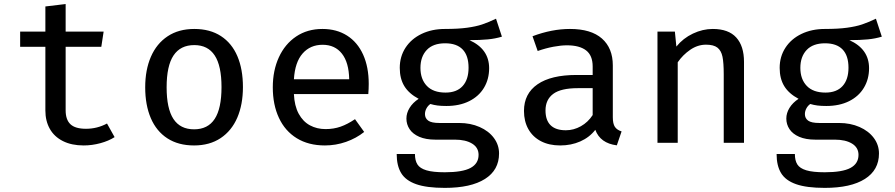

<svg xmlns="http://www.w3.org/2000/svg" viewBox="-20 -694 4348 933"><path d="M536.9 -27.7Q508.2 -9.2 467.7 1.8Q427.2 12.8 386.7 12.8Q327.7 12.8 285.6 -8.5Q243.6 -29.7 222.1 -67.9Q200.5 -106.2 200.5 -156.9V-466.7H77.9V-540.5H200.5V-662.6L299 -674.4V-540.5H483.6L472.3 -466.7H299V-157.9Q299 -112.3 322.3 -90.3Q345.6 -68.2 397.9 -68.2Q452.3 -68.2 500 -93.8Z M1160.5 -270.8Q1160.5 -186.2 1133.1 -122.3Q1105.6 -58.5 1052.1 -22.8Q998.5 12.8 923.1 12.8Q846.7 12.8 793.3 -21.8Q740 -56.4 712.8 -120Q685.6 -183.6 685.6 -269.7Q685.6 -354.4 713.3 -418.2Q741 -482.1 794.6 -517.7Q848.2 -553.3 924.1 -553.3Q1000.5 -553.3 1053.6 -518.7Q1106.7 -484.1 1133.6 -420.8Q1160.5 -357.4 1160.5 -270.8ZM789.7 -269.7Q789.7 -166.2 822.8 -115.9Q855.9 -65.6 923.1 -65.6Q990.3 -65.6 1023.3 -116.2Q1056.4 -166.7 1056.4 -270.8Q1056.4 -374.4 1023.3 -424.6Q990.3 -474.9 924.1 -474.9Q856.9 -474.9 823.3 -424.6Q789.7 -374.4 789.7 -269.7Z M1408.2 -236.9Q1410.8 -179.5 1431.5 -141.3Q1452.3 -103.1 1486.2 -84.9Q1520 -66.7 1562.1 -66.7Q1601.5 -66.7 1635.1 -78.5Q1668.7 -90.3 1705.1 -114.9L1749.7 -52.8Q1711.3 -22.1 1661.5 -4.6Q1611.8 12.8 1559 12.8Q1479 12.8 1422.1 -22.3Q1365.1 -57.4 1335.4 -121.3Q1305.6 -185.1 1305.6 -269.7Q1305.6 -351.3 1335.1 -415.6Q1364.6 -480 1419.2 -516.7Q1473.8 -553.3 1546.7 -553.3Q1615.9 -553.3 1666.7 -521Q1717.4 -488.7 1744.6 -428.5Q1771.8 -368.2 1771.8 -286.2Q1771.8 -262.6 1769.7 -236.9ZM1408.2 -308.7H1676.9Q1675.4 -390.3 1641.5 -433.3Q1607.7 -476.4 1547.7 -476.4Q1487.7 -476.4 1450.5 -434.1Q1413.3 -391.8 1408.2 -308.7Z M2419 -515.9Q2387.7 -506.2 2350.5 -502.6Q2313.3 -499 2261 -499Q2356.9 -455.9 2356.9 -362.6Q2356.9 -309.2 2331.8 -267.4Q2306.7 -225.6 2259.7 -202.3Q2212.8 -179 2149.2 -179Q2124.1 -179 2106.2 -181.3Q2088.2 -183.6 2071.3 -188.7Q2059.5 -180.5 2052.3 -167.2Q2045.1 -153.8 2045.1 -139.5Q2045.1 -119.5 2060.8 -107.9Q2076.4 -96.4 2115.4 -96.4H2211.3Q2266.2 -96.4 2310.5 -76.9Q2354.9 -57.4 2380 -23.6Q2405.1 10.3 2405.1 51.8Q2405.1 132.3 2336.7 175.6Q2268.2 219 2141.5 219Q2053.3 219 2002.3 201Q1951.3 183.1 1929.5 147.2Q1907.7 111.3 1907.7 54.4H1996.4Q1996.4 86.2 2008.5 105.1Q2020.5 124.1 2052.1 133.6Q2083.6 143.1 2141.5 143.1Q2227.2 143.1 2266.4 122.1Q2305.6 101 2305.6 58.5Q2305.6 23.1 2274.1 3.8Q2242.6 -15.4 2190.8 -15.4H2095.9Q2049.2 -15.4 2017.4 -29.2Q1985.6 -43.1 1970.3 -66.4Q1954.9 -89.7 1954.9 -117.9Q1954.9 -144.6 1970.3 -169.7Q1985.6 -194.9 2014.4 -213.8Q1967.2 -239 1944.9 -275.4Q1922.6 -311.8 1922.6 -364.1Q1922.6 -419 1950.5 -462.1Q1978.5 -505.1 2028.5 -529.2Q2078.5 -553.3 2142.6 -553.3Q2206.2 -553.3 2249.5 -559.2Q2292.8 -565.1 2322.6 -575.1Q2352.3 -585.1 2390.3 -603.1ZM2023.1 -364.1Q2023.1 -309.2 2054.1 -276.7Q2085.1 -244.1 2145.1 -244.1Q2199 -244.1 2227.9 -275.6Q2256.9 -307.2 2256.9 -365.1Q2256.9 -423.6 2228.2 -453.6Q2199.5 -483.6 2143.1 -483.6Q2084.1 -483.6 2053.6 -451Q2023.1 -418.5 2023.1 -364.1Z M2957.9 -124.1Q2957.9 -92.8 2967.9 -77.7Q2977.9 -62.6 3000.5 -55.4L2977.4 12.3Q2896.9 2.1 2872.8 -63.1Q2844.1 -26.2 2799.7 -6.7Q2755.4 12.8 2702.1 12.8Q2648.2 12.8 2608.5 -7.9Q2568.7 -28.7 2547.4 -66.7Q2526.2 -104.6 2526.2 -154.9Q2526.2 -239 2592.1 -284.4Q2657.9 -329.7 2781.5 -329.7H2860V-370.8Q2860 -424.6 2827.9 -449.2Q2795.9 -473.8 2734.9 -473.8Q2706.2 -473.8 2669.2 -466.9Q2632.3 -460 2592.8 -446.2L2567.7 -517.9Q2661.5 -553.3 2749.7 -553.3Q2852.3 -553.3 2905.1 -506.7Q2957.9 -460 2957.9 -375.9ZM2860 -134.9V-265.6H2788.2Q2705.6 -265.6 2668.2 -237.7Q2630.8 -209.7 2630.8 -157.4Q2630.8 -109.7 2655.6 -85.4Q2680.5 -61 2729.7 -61Q2767.7 -61 2802.6 -80.5Q2837.4 -100 2860 -134.9Z M3174.9 0V-540.5H3259.5L3266.7 -467.7Q3299.5 -508.2 3347.2 -530.8Q3394.9 -553.3 3443.6 -553.3Q3520 -553.3 3557.7 -511.8Q3595.4 -470.3 3595.4 -393.3V0H3496.9V-332.8Q3496.9 -388.7 3490.8 -418.5Q3484.6 -448.2 3466.2 -462.6Q3447.7 -476.9 3410.8 -476.9Q3370.3 -476.9 3334.1 -452.1Q3297.9 -427.2 3273.3 -391.3V0Z M4265.1 -515.9Q4233.8 -506.2 4196.7 -502.6Q4159.5 -499 4107.2 -499Q4203.1 -455.9 4203.1 -362.6Q4203.1 -309.2 4177.9 -267.4Q4152.8 -225.6 4105.9 -202.3Q4059 -179 3995.4 -179Q3970.3 -179 3952.3 -181.3Q3934.4 -183.6 3917.4 -188.7Q3905.6 -180.5 3898.5 -167.2Q3891.3 -153.8 3891.3 -139.5Q3891.3 -119.5 3906.9 -107.9Q3922.6 -96.4 3961.5 -96.4H4057.4Q4112.3 -96.4 4156.7 -76.9Q4201 -57.4 4226.2 -23.6Q4251.3 10.3 4251.3 51.8Q4251.3 132.3 4182.8 175.6Q4114.4 219 3987.7 219Q3899.5 219 3848.5 201Q3797.4 183.1 3775.6 147.2Q3753.8 111.3 3753.8 54.4H3842.6Q3842.6 86.2 3854.6 105.1Q3866.7 124.1 3898.2 133.6Q3929.7 143.1 3987.7 143.1Q4073.3 143.1 4112.6 122.1Q4151.8 101 4151.8 58.5Q4151.8 23.1 4120.3 3.8Q4088.7 -15.4 4036.9 -15.4H3942.1Q3895.4 -15.4 3863.6 -29.2Q3831.8 -43.1 3816.4 -66.4Q3801 -89.7 3801 -117.9Q3801 -144.6 3816.4 -169.7Q3831.8 -194.9 3860.5 -213.8Q3813.3 -239 3791 -275.4Q3768.7 -311.8 3768.7 -364.1Q3768.7 -419 3796.7 -462.1Q3824.6 -505.1 3874.6 -529.2Q3924.6 -553.3 3988.7 -553.3Q4052.3 -553.3 4095.6 -559.2Q4139 -565.1 4168.7 -575.1Q4198.5 -585.1 4236.4 -603.1ZM3869.2 -364.1Q3869.2 -309.2 3900.3 -276.7Q3931.3 -244.1 3991.3 -244.1Q4045.1 -244.1 4074.1 -275.6Q4103.1 -307.2 4103.1 -365.1Q4103.1 -423.6 4074.4 -453.6Q4045.6 -483.6 3989.2 -483.6Q3930.3 -483.6 3899.7 -451Q3869.2 -418.5 3869.2 -364.1Z"/></svg>

Font: Fira Code Fixed Retina
Style: Regular
Weight: 450
Monospace: yes
Designer: Carrois Corporate, Edenspiekermann AG, Nikita Prokopov
Foundry: Carrois Corporate, Edenspiekermann AG, Nikita Prokopov
Version: Version 5.002